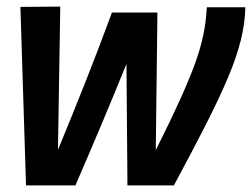

<svg xmlns="http://www.w3.org/2000/svg" viewBox="-20 -563 765 583"><path d="M508 0H367L364 -369Q329 -282 288.5 -186Q248 -90 209 0H59L42 -542L163 -543L156 -108Q199 -212 239 -313Q279 -414 320 -525H458L453 -107Q498 -197 527 -261Q556 -325 573 -372.5Q590 -420 598 -460Q606 -500 608 -541H725Q724 -492 711 -440Q698 -388 671.5 -325.5Q645 -263 604.5 -183.5Q564 -104 508 0Z"/></svg>

Font: Georama SemiBold
Style: Italic
Weight: 600
Italic angle: -9°
Designer: Jean-Baptiste Levee
Foundry: Production Type
Version: Version 1.000